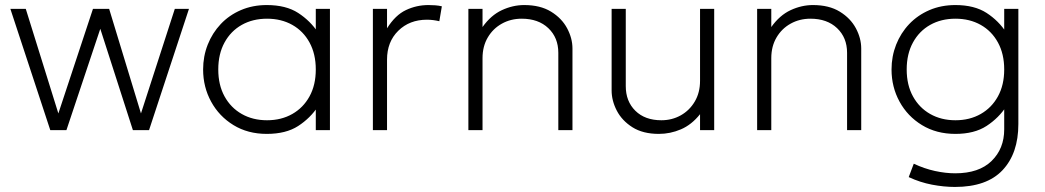

<svg xmlns="http://www.w3.org/2000/svg" viewBox="-20 -515 4136 760"><path d="M179 0 21 -480H82L211 -66L348 -480H412L538 -66L672 -480H728L570 0H506L377 -401L243 0Z M1036 15Q961 15 904.2 -19.8Q847.5 -54.5 815.8 -112.5Q784 -170.5 784 -240Q784 -292 802.2 -338.2Q820.5 -384.5 853.8 -419.8Q887 -455 933.5 -475Q980 -495 1036 -495Q1112 -495 1160.2 -463.8Q1208.5 -432.5 1239 -386L1230 -374V-480H1286V0H1230V-106L1239 -94Q1208.5 -47.5 1160.2 -16.2Q1112 15 1036 15ZM1037 -39Q1093.5 -39 1137 -63.8Q1180.5 -88.5 1205.2 -133.5Q1230 -178.5 1230 -240Q1230 -301.5 1205.2 -346.8Q1180.5 -392 1137 -416.5Q1093.5 -441 1037 -441Q980.5 -441 937 -416.5Q893.5 -392 868.8 -346.8Q844 -301.5 844 -240Q844 -178.5 868.8 -133.5Q893.5 -88.5 937 -63.8Q980.5 -39 1037 -39Z M1456 0V-480H1512V-403Q1545 -455.5 1587 -475.2Q1629 -495 1676 -495Q1689 -495 1702.8 -494Q1716.5 -493 1729 -490L1719 -431Q1706.5 -434 1694.2 -435.5Q1682 -437 1670 -437Q1601 -437 1556.5 -393.2Q1512 -349.5 1512 -279V0Z M1834 0V-480H1890V-408Q1923 -454.5 1966.5 -474.8Q2010 -495 2055 -495Q2118.5 -495 2161 -469Q2203.5 -443 2224.8 -403.2Q2246 -363.5 2246 -323V0H2190V-306Q2190 -366 2150.5 -403.5Q2111 -441 2045 -441Q2002 -441 1966.8 -421.5Q1931.5 -402 1910.8 -366.8Q1890 -331.5 1890 -285V0Z M2588 15Q2525 15 2483.5 -11.2Q2442 -37.5 2421.5 -77Q2401 -116.5 2401 -157V-480H2457V-174Q2457 -114 2495 -76.5Q2533 -39 2598 -39Q2640 -39 2674.8 -58.5Q2709.5 -78 2730.2 -113.2Q2751 -148.5 2751 -195V-480H2807V0H2751V-63Q2717.5 -21 2675.2 -3Q2633 15 2588 15Z M2977 0V-480H3033V-408Q3066 -454.5 3109.5 -474.8Q3153 -495 3198 -495Q3261.5 -495 3304 -469Q3346.5 -443 3367.8 -403.2Q3389 -363.5 3389 -323V0H3333V-306Q3333 -366 3293.5 -403.5Q3254 -441 3188 -441Q3145 -441 3109.8 -421.5Q3074.5 -402 3053.8 -366.8Q3033 -331.5 3033 -285V0Z M3760 225Q3716.5 225 3669.2 216Q3622 207 3577 186L3597 133Q3638.5 152.5 3680.8 161.8Q3723 171 3761 171Q3855 171 3905 122.2Q3955 73.5 3955 -3V-107L3964 -95Q3933.5 -48 3885.2 -16.5Q3837 15 3762 15Q3686.5 15 3629.5 -19.8Q3572.5 -54.5 3540.8 -112.5Q3509 -170.5 3509 -240Q3509 -292 3527.2 -338.2Q3545.5 -384.5 3579 -419.8Q3612.5 -455 3659 -475Q3705.5 -495 3762 -495Q3837 -495 3885.2 -463.8Q3933.5 -432.5 3964 -385L3955 -373V-480H4011V-24Q4011 92 3948.5 158.5Q3886 225 3760 225ZM3762 -39Q3818.5 -39 3862 -63.8Q3905.5 -88.5 3930.2 -133.5Q3955 -178.5 3955 -240Q3955 -301.5 3930.2 -346.8Q3905.5 -392 3862 -416.5Q3818.5 -441 3762 -441Q3705.5 -441 3662 -416.5Q3618.5 -392 3593.8 -346.8Q3569 -301.5 3569 -240Q3569 -178.5 3593.8 -133.5Q3618.5 -88.5 3662 -63.8Q3705.5 -39 3762 -39Z"/></svg>

Font: Geologica Cursive Thin
Style: Regular
Weight: 250
Designer: Sindre Bremnes, Frode Helland
Foundry: Monokrom Skriftforlag AS
Version: Version 1.010;gftools[0.9.28]